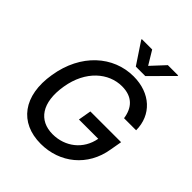

<svg xmlns="http://www.w3.org/2000/svg" viewBox="-257 -1102 1264 1264"><g transform="rotate(45 374.5 -470.0)"><path d="M608.7 -497.5H721.2C720.9 -639.2 616.1 -737.2 458.8 -737.2C271 -737.2 109.4 -595.5 72.1 -363.3C33.7 -133.2 143.1 9.9 340.2 9.9C516.7 9.9 662.6 -105.5 692.1 -289.4L706.7 -372.2H420.5L404.8 -281.6H584.5C563.6 -164.8 467.3 -90.2 350.9 -90.2C222.7 -90.2 151.6 -187.1 181.1 -364C210.2 -540.1 327.8 -637.1 451 -637.1C547.2 -637.1 596.6 -583.5 608.7 -497.5ZM323.2 -943.2 423.3 -792.6H511.7L661.2 -943.2L661.9 -948.5H565.7L477.3 -853.3L419.7 -948.5H323.9Z"/></g></svg>

Font: Magic Ui Pro Medium
Style: Italic
Weight: 500
Italic angle: -9.39999°
Designer: Stefan Endress, Andreas Faust
Version: Version 1.000;FEAKit 1.0